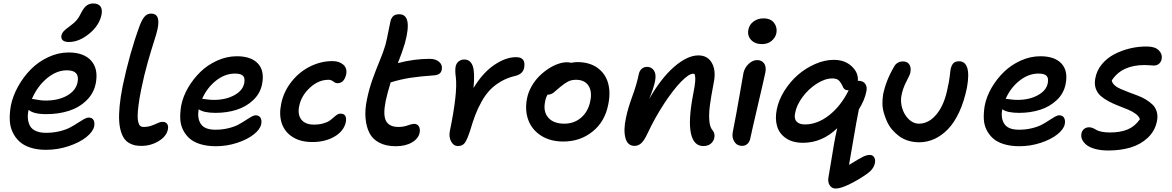

<svg xmlns="http://www.w3.org/2000/svg" viewBox="-20 -839 6832 1119"><path d="M381.8 -594.2Q356.9 -594.2 345.9 -604.2Q335 -614.3 337.9 -631.8Q341.3 -646 351.3 -657Q361.3 -668 383.8 -684.1Q411.6 -704.1 426.5 -721.4Q441.4 -738.8 455.1 -768.1Q470.2 -796.4 486.1 -807.6Q502 -818.8 522.9 -818.8Q553.2 -818.8 565.4 -801.5Q577.6 -784.2 571.8 -753.9Q559.1 -690.9 500 -642.6Q440.9 -594.2 381.8 -594.2ZM248 34.2Q196.8 34.2 157 21.2Q117.2 8.3 92.3 -15.1Q67.4 -38.6 52.7 -70.6Q38.1 -102.5 36.9 -140.9Q35.6 -179.2 43 -222.2Q54.2 -278.8 85 -334.5Q115.7 -390.1 159.2 -434.3Q202.6 -478.5 261 -505.9Q319.3 -533.2 379.9 -533.2Q468.3 -533.2 511.2 -485.4Q554.2 -437.5 538.1 -353Q526.4 -294.4 483.6 -253.2Q440.9 -211.9 381.1 -192.9Q321.3 -173.8 250 -173.8Q173.8 -173.8 147 -199.2Q140.1 -170.4 142.8 -145.8Q145.5 -121.1 156.2 -103Q167 -85 190.4 -75Q213.9 -64.9 248 -64.9Q290.5 -64.9 327.4 -74Q364.3 -83 388.9 -96.2Q413.6 -109.4 433.3 -122.6Q453.1 -135.7 469.2 -144.8Q485.4 -153.8 497.1 -153.8Q516.6 -153.8 524.9 -139.6Q533.2 -125.5 528.8 -102.1Q522 -71.3 483.2 -40Q444.3 -8.8 380.4 12.7Q316.4 34.2 248 34.2ZM167 -262.2Q172.9 -262.2 197.5 -257.6Q222.2 -252.9 245.1 -252.9Q320.3 -252.9 371.3 -282Q422.4 -311 432.1 -359.9Q445.8 -429.2 370.1 -429.2Q308.6 -429.2 252.4 -381.6Q196.3 -334 166 -262.2Z M804.7 11.2Q784.2 11.2 767.8 8.1Q751.5 4.9 734.4 -4.4Q717.3 -13.7 705.6 -29.3Q693.8 -44.9 685.3 -71.5Q676.8 -98.1 674.6 -134Q672.4 -169.9 677.2 -221.4Q682.1 -272.9 694.8 -336.9Q734.9 -528.8 795.4 -692.9Q809.6 -729 824.7 -744.4Q839.8 -759.8 860.8 -759.8Q917 -759.8 898.4 -670.9Q893.1 -644.5 877.4 -596.7Q861.8 -548.8 841.1 -476.1Q820.3 -403.3 802.7 -316.9Q792 -263.7 787.1 -224.6Q782.2 -185.5 782.2 -161.9Q782.2 -138.2 786.9 -123.8Q791.5 -109.4 798.3 -104.2Q805.2 -99.1 815.4 -99.1Q841.8 -99.1 862.3 -106.4Q882.8 -113.8 898.2 -121.3Q913.6 -128.9 927.7 -128.9Q945.8 -128.9 954.1 -116.9Q962.4 -105 958.5 -85Q950.2 -43.9 904.3 -16.4Q858.4 11.2 804.7 11.2Z M1238.3 13.2Q1187.5 13.2 1148.2 1.2Q1108.9 -10.7 1084.7 -32.2Q1060.5 -53.7 1046.1 -83.3Q1031.7 -112.8 1030.5 -148.4Q1029.3 -184.1 1036.1 -224.1Q1046.4 -276.4 1075.9 -327.4Q1105.5 -378.4 1147.5 -419.4Q1189.5 -460.4 1245.6 -485.8Q1301.8 -511.2 1360.4 -511.2Q1443.8 -511.2 1483.4 -468.5Q1522.9 -425.8 1507.3 -348.1Q1496.6 -294.4 1456.1 -255.9Q1415.5 -217.3 1358.9 -199.2Q1302.2 -181.2 1236.3 -181.2Q1167.5 -181.2 1138.2 -202.1Q1128.4 -148.9 1150.9 -116Q1173.3 -83 1235.4 -83Q1275.4 -83 1310.5 -91.6Q1345.7 -100.1 1368.9 -112.5Q1392.1 -125 1410.6 -137.5Q1429.2 -149.9 1444.3 -158.4Q1459.5 -167 1470.2 -167Q1490.2 -167 1498.5 -152.3Q1506.8 -137.7 1502.4 -115.2Q1496.1 -85 1458.7 -55.4Q1421.4 -25.9 1361.6 -6.3Q1301.8 13.2 1238.3 13.2ZM1349.1 -410.2Q1291 -410.2 1238.8 -368.9Q1186.5 -327.6 1158.2 -263.2Q1162.6 -263.2 1184.1 -260Q1205.6 -256.8 1227.1 -256.8Q1295.4 -256.8 1345.2 -283.9Q1395 -311 1403.3 -354Q1409.2 -383.3 1396.7 -396.7Q1384.3 -410.2 1349.1 -410.2Z M1800.8 -11.2Q1731.4 -11.2 1685.3 -40.5Q1639.2 -69.8 1622.3 -120.1Q1605.5 -170.4 1618.7 -233.9Q1632.8 -304.2 1678 -361.8Q1723.1 -419.4 1786.4 -451.2Q1849.6 -482.9 1917 -482.9Q1957 -482.9 1980.7 -462.2Q2004.4 -441.4 1997.6 -405.8Q1992.2 -380.9 1979.2 -367.4Q1966.3 -354 1946.8 -354Q1935.1 -354 1922.4 -364Q1909.7 -374 1895 -374Q1835.9 -374 1785.9 -327.6Q1735.8 -281.2 1723.6 -220.2Q1713.4 -171.4 1736.3 -142.1Q1759.3 -112.8 1809.6 -112.8Q1839.8 -112.8 1863.3 -119.4Q1886.7 -126 1900.1 -135.3Q1913.6 -144.5 1923.8 -154.1Q1934.1 -163.6 1943.8 -170.2Q1953.6 -176.8 1963.9 -176.8Q2003.9 -176.8 1995.6 -127.9Q1984.4 -75.2 1929.9 -43.2Q1875.5 -11.2 1800.8 -11.2Z M2286.6 13.2Q2230 13.2 2190.7 -7.3Q2151.4 -27.8 2133.1 -64Q2114.7 -100.1 2110.4 -150.1Q2106 -200.2 2118.7 -259.8Q2130.9 -319.8 2150.6 -375.2Q2170.4 -430.7 2192.6 -484.1Q2214.8 -537.6 2226.6 -578.1Q2235.8 -614.3 2243.9 -657.5Q2252 -700.7 2255.9 -715.8Q2260.7 -734.9 2272.2 -745.4Q2283.7 -755.9 2306.6 -755.9Q2385.7 -755.9 2339.8 -586.9Q2323.7 -532.7 2298.8 -471.2Q2393.1 -496.1 2484.9 -496.1Q2519.5 -496.1 2539.8 -478Q2560.1 -460 2554.7 -434.1Q2550.3 -402.8 2510.7 -399.9Q2425.8 -394 2370.1 -385.3Q2314.5 -376.5 2256.8 -358.9Q2236.3 -291.5 2227.5 -249Q2211.4 -167.5 2230.2 -133.3Q2249 -99.1 2302.7 -99.1Q2331.1 -99.1 2356.2 -108.2Q2381.3 -117.2 2392.6 -117.2Q2411.6 -117.2 2420.7 -103.3Q2429.7 -89.4 2425.8 -65.9Q2418.5 -30.8 2380.6 -8.8Q2342.8 13.2 2286.6 13.2Z M2648.4 12.2Q2624 12.2 2609.6 -13.7Q2595.2 -39.6 2601.6 -74.2Q2647.5 -296.4 2636.7 -388.2Q2630.9 -428.7 2635.7 -452.1Q2639.6 -470.2 2653.3 -481.2Q2667 -492.2 2685.5 -492.2Q2721.2 -492.2 2734.9 -455.1Q2748.5 -418 2739.7 -326.2Q2793.9 -415.5 2860.8 -460.7Q2927.7 -505.9 2987.8 -505.9Q3046.4 -505.9 3034.7 -443.8Q3027.8 -406.7 2980.5 -396Q2935.5 -385.3 2898.9 -363.8Q2862.3 -342.3 2836.2 -315.2Q2810.1 -288.1 2787.8 -248.8Q2765.6 -209.5 2750.5 -169.9Q2735.4 -130.4 2719.7 -77.1Q2702.1 -23.4 2688.5 -5.6Q2674.8 12.2 2648.4 12.2Z M3263.2 -14.2Q3187.5 -14.2 3134 -48.1Q3080.6 -82 3059.3 -138.9Q3038.1 -195.8 3051.3 -264.2Q3058.6 -301.8 3078.1 -335.9Q3097.7 -370.1 3122.8 -395Q3147.9 -419.9 3176.8 -438.7Q3205.6 -457.5 3233.2 -466.8Q3260.7 -476.1 3283.2 -476.1Q3297.9 -476.1 3308.1 -473.1Q3332.5 -477.1 3344.2 -477.1Q3415 -477.1 3461.4 -444.1Q3507.8 -411.1 3523.7 -355.5Q3539.6 -299.8 3524.9 -230Q3505.9 -130.4 3433.6 -72.3Q3361.3 -14.2 3263.2 -14.2ZM3157.2 -248Q3144.5 -189.5 3175 -153.8Q3205.6 -118.2 3269 -118.2Q3326.2 -118.2 3366.9 -153.3Q3407.7 -188.5 3419.9 -248Q3432.1 -305.7 3409.7 -339.8Q3387.2 -374 3336.9 -374Q3311 -374 3291.5 -364.3Q3272 -354.5 3246.1 -333Q3236.8 -325.7 3223.9 -314.2Q3210.9 -302.7 3205.6 -298.6Q3200.2 -294.4 3191.2 -290.8Q3182.1 -287.1 3171.9 -287.1H3170.9Q3159.7 -267.1 3157.2 -248Z M4079.1 12.2Q4022.9 12.2 4006.8 -61.8Q3990.7 -135.7 4019 -285.2Q4029.8 -337.9 4031.7 -365Q4033.7 -392.1 4027.8 -408.2Q4026.4 -408.2 4023.4 -408.7Q4020.5 -409.2 4019 -409.2Q3994.6 -409.2 3948.7 -362.1Q3902.8 -314.9 3849.1 -232.7Q3795.4 -150.4 3752.9 -59.1Q3734.9 -21 3717.8 -4.9Q3700.7 11.2 3678.2 11.2Q3637.7 11.2 3625.2 -34.4Q3612.8 -80.1 3627.9 -150.9Q3639.2 -207 3665.3 -277.8Q3691.4 -348.6 3703.1 -407.2Q3707 -426.3 3719.7 -437.7Q3732.4 -449.2 3751 -449.2Q3777.3 -449.2 3791.5 -427.7Q3805.7 -406.2 3797.9 -367.2Q3795.4 -355.5 3792.7 -345Q3790 -334.5 3785.9 -322.3Q3781.7 -310.1 3779.5 -303.7Q3777.3 -297.4 3771.2 -281.7Q3765.1 -266.1 3763.2 -261.2Q3831.5 -381.8 3908.4 -449Q3985.4 -516.1 4050.3 -516.1Q4104.5 -516.1 4129.2 -471.7Q4153.8 -427.2 4140.1 -358.9Q4124 -275.4 4117.4 -225.6Q4110.8 -175.8 4114 -135.7Q4117.2 -95.7 4134.3 -78.1Q4147.9 -61 4143.1 -36.1Q4139.6 -16.1 4123 -2Q4106.4 12.2 4079.1 12.2Z M4420.9 -582Q4379.9 -582 4357.2 -606.7Q4334.5 -631.3 4341.8 -667Q4347.7 -696.3 4372.3 -714.1Q4397 -731.9 4429.7 -731.9Q4471.7 -731.9 4491.5 -705.6Q4511.2 -679.2 4504.9 -646Q4500 -621.1 4478 -601.6Q4456.1 -582 4420.9 -582ZM4304.7 11.2Q4275.4 11.2 4259.8 -13.4Q4244.1 -38.1 4251 -70.8Q4272.9 -182.1 4291 -287.8Q4309.1 -393.6 4313 -414.1Q4319.8 -444.8 4343.3 -466.8Q4366.7 -488.8 4393.6 -488.8Q4418.9 -488.8 4432.9 -470Q4446.8 -451.2 4440.9 -418Q4434.1 -384.3 4397.7 -229Q4361.3 -73.7 4353.5 -35.2Q4349.6 -13.7 4336.9 -1.2Q4324.2 11.2 4304.7 11.2Z M4851.1 259.8Q4827.6 259.8 4815.7 241Q4803.7 222.2 4808.1 195.8Q4816.9 146.5 4825.7 90.8Q4834.5 35.2 4841.6 -4.6Q4848.6 -44.4 4859.4 -91.8Q4771.5 -6.8 4660.2 -6.8Q4600.1 -6.8 4561 -33.2Q4522 -59.6 4509 -103.3Q4496.1 -147 4507.3 -202.1Q4518.1 -256.3 4551.3 -309.3Q4584.5 -362.3 4629.6 -401.9Q4674.8 -441.4 4730.5 -465.8Q4786.1 -490.2 4839.4 -490.2Q4903.8 -490.2 4943.8 -452.6Q4983.9 -415 4979.5 -368.2H4982.4Q5009.8 -368.2 5022.5 -350.8Q5035.2 -333.5 5029.3 -306.2Q5020 -256.8 4985.4 -201.2Q4970.7 -127.4 4952.9 -21.7Q4935.1 84 4928.2 122.1Q4986.8 85.9 5008.8 75Q5030.8 64 5049.3 64Q5066.4 64 5074.7 77.6Q5083 91.3 5079.1 110.8Q5072.3 145.5 5036.1 171.9Q4990.2 205.1 4935.5 232.4Q4880.9 259.8 4851.1 259.8ZM4614.3 -181.2Q4606.9 -148.4 4622.1 -131.1Q4637.2 -113.8 4671.4 -113.8Q4743.7 -113.8 4812 -167.2Q4880.4 -220.7 4926.3 -313H4921.4Q4898.4 -313 4890.1 -337.9Q4877.9 -362.8 4866.2 -372.3Q4854.5 -381.8 4830.1 -381.8Q4788.1 -381.8 4740.5 -351.6Q4692.9 -321.3 4658 -274.4Q4623 -227.5 4614.3 -181.2Z M5336.9 -9.8Q5303.2 -9.8 5273.4 -19Q5243.7 -28.3 5221.2 -44.7Q5198.7 -61 5179.9 -83Q5161.1 -105 5149.7 -130.4Q5138.2 -155.8 5130.6 -182.9Q5123 -210 5123 -236.8Q5123 -263.7 5127 -289.1Q5144 -371.6 5191.9 -452.1Q5198.7 -465.3 5212.2 -473.1Q5225.6 -481 5242.7 -481Q5268.1 -481 5279.8 -463.1Q5291.5 -445.3 5285.6 -416Q5283.2 -402.8 5262.9 -364.7Q5242.7 -326.7 5233.9 -283.2Q5226.6 -246.1 5238.5 -207.3Q5250.5 -168.5 5277.1 -143.3Q5303.7 -118.2 5335 -118.2Q5394 -118.2 5439.7 -174.6Q5485.4 -231 5503.9 -331.1Q5511.2 -360.4 5515.1 -393.8Q5519 -427.2 5520 -434.1Q5524.9 -458 5535.9 -470Q5546.9 -481.9 5569.8 -481.9Q5604.5 -481.9 5616.9 -444.6Q5629.4 -407.2 5615.7 -329.1Q5599.1 -247.6 5570.1 -185.3Q5541 -123 5503.9 -85.2Q5466.8 -47.4 5424.8 -28.6Q5382.8 -9.8 5336.9 -9.8Z M5921.4 13.2Q5870.6 13.2 5831.3 1.2Q5792 -10.7 5767.8 -32.2Q5743.7 -53.7 5729.2 -83.3Q5714.8 -112.8 5713.6 -148.4Q5712.4 -184.1 5719.2 -224.1Q5729.5 -276.4 5759 -327.4Q5788.6 -378.4 5830.6 -419.4Q5872.6 -460.4 5928.7 -485.8Q5984.9 -511.2 6043.5 -511.2Q6127 -511.2 6166.5 -468.5Q6206.1 -425.8 6190.4 -348.1Q6179.7 -294.4 6139.2 -255.9Q6098.6 -217.3 6042 -199.2Q5985.4 -181.2 5919.4 -181.2Q5850.6 -181.2 5821.3 -202.1Q5811.5 -148.9 5834 -116Q5856.4 -83 5918.5 -83Q5958.5 -83 5993.7 -91.6Q6028.8 -100.1 6052 -112.5Q6075.2 -125 6093.8 -137.5Q6112.3 -149.9 6127.4 -158.4Q6142.6 -167 6153.3 -167Q6173.3 -167 6181.6 -152.3Q6189.9 -137.7 6185.5 -115.2Q6179.2 -85 6141.8 -55.4Q6104.5 -25.9 6044.7 -6.3Q5984.9 13.2 5921.4 13.2ZM6032.2 -410.2Q5974.1 -410.2 5921.9 -368.9Q5869.6 -327.6 5841.3 -263.2Q5845.7 -263.2 5867.2 -260Q5888.7 -256.8 5910.2 -256.8Q5978.5 -256.8 6028.3 -283.9Q6078.1 -311 6086.4 -354Q6092.3 -383.3 6079.8 -396.7Q6067.4 -410.2 6032.2 -410.2Z M6439.5 38.1Q6396 38.1 6363 29.1Q6330.1 20 6312.3 5.6Q6294.4 -8.8 6286.9 -25.6Q6279.3 -42.5 6282.7 -60.1Q6285.6 -76.7 6297.6 -86.9Q6309.6 -97.2 6327.6 -97.2Q6338.4 -97.2 6349.4 -92.5Q6360.4 -87.9 6369.4 -82Q6378.4 -76.2 6399.4 -71.5Q6420.4 -66.9 6448.7 -66.9Q6511.7 -66.9 6553.2 -85Q6594.7 -103 6623.5 -144Q6618.7 -160.6 6599.9 -174.8Q6581.1 -189 6555.7 -199.7Q6530.3 -210.4 6500.7 -221.7Q6471.2 -232.9 6444.1 -247.1Q6417 -261.2 6396.2 -278.8Q6375.5 -296.4 6366.2 -323.2Q6356.9 -350.1 6363.8 -383.8Q6372.1 -428.7 6402.1 -464.8Q6432.1 -501 6474.9 -523.2Q6517.6 -545.4 6566.9 -557.1Q6616.2 -568.8 6666.5 -567.9Q6711.9 -567.4 6733.6 -545.7Q6755.4 -523.9 6750.5 -495.1Q6746.6 -477.1 6734.4 -467Q6722.2 -457 6703.6 -457Q6697.3 -457 6681.2 -458.5Q6665 -460 6650.9 -460Q6517.6 -460 6459.5 -370.1Q6461.9 -355 6476.3 -342Q6490.7 -329.1 6511.7 -320.3Q6532.7 -311.5 6558.3 -301.5Q6584 -291.5 6609.6 -282.2Q6635.3 -272.9 6658.4 -258.8Q6681.6 -244.6 6698.2 -228.3Q6714.8 -211.9 6721.9 -187Q6729 -162.1 6722.7 -131.8Q6710.9 -74.7 6668.9 -35.6Q6627 3.4 6568.6 20.8Q6510.3 38.1 6439.5 38.1Z"/></svg>

Font: Shantell Sans Irregular
Style: Italic
Weight: 500
Italic angle: -11.31°
Designer: Stephen Nixon, Anya Danilova, Shantell Martin
Foundry: Arrow Type
Version: Version 1.006;[9816181b4]